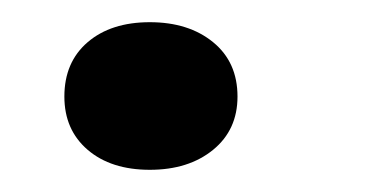

<svg xmlns="http://www.w3.org/2000/svg" viewBox="-20 -145 344 173"><path d="M38 -58C38 -38 45 -22 59 -10C73 2 91.7 8 115 8C138.3 8 157.3 2 172 -10C186.7 -22 194 -38 194 -58C194 -78.7 186.7 -95 172 -107C157.3 -119 138.3 -125 115 -125C91.7 -125 73 -119 59 -107C45 -95 38 -78.7 38 -58Z"/></svg>

Font: PT Serif Caption
Style: Italic
Weight: 400
Italic angle: -12°
Designer: A.Korolkova, O.Umpeleva, V.Yefimov
Foundry: ParaType Ltd
Version: Version 1.000W OFL